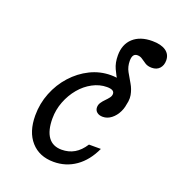

<svg xmlns="http://www.w3.org/2000/svg" viewBox="-119 -723 764 830"><g transform="rotate(20 263.5 -307.5)"><path d="M368.5 -311.3Q382.3 -341.9 377 -365.3Q371.8 -388.7 358.9 -410.5Q346 -432.3 334.3 -457.3Q322.6 -482.3 322.6 -516.9Q322.6 -567.7 354.4 -596.8Q386.3 -625.8 441.9 -625.8Q482.3 -625.8 504.4 -610.5Q526.6 -595.2 526.6 -566.9Q526.6 -544.4 513.7 -530.2Q500.8 -516.1 478.2 -516.1Q459.7 -516.1 447.6 -523.8Q435.5 -531.5 425.4 -538.7Q415.3 -546 402.4 -546Q379 -546 379 -512.1Q379 -485.5 390.7 -464.1Q402.4 -442.7 415.3 -421.4Q428.2 -400 433.1 -373.8Q437.9 -347.6 425 -311.3ZM218.5 11.3Q152.4 11.3 114.1 -31.9Q75.8 -75 75.8 -150.8Q75.8 -205.6 95.6 -255.2Q115.3 -304.8 150 -343.1Q184.7 -381.5 229.4 -403.6Q274.2 -425.8 324.2 -425.8Q374.2 -425.8 402.8 -404.4Q431.5 -383.1 431.5 -345.2Q431.5 -319.4 420.2 -296Q408.9 -272.6 390.7 -258.5Q372.6 -244.4 351.6 -244.4Q334.7 -244.4 324.6 -252.8Q314.5 -261.3 314.5 -275Q314.5 -287.1 321.4 -297.2Q328.2 -307.3 337.1 -316.1Q346 -325 352.8 -333.9Q359.7 -342.7 359.7 -352.4Q359.7 -371.8 325.8 -371.8Q291.9 -371.8 260.1 -354.8Q228.2 -337.9 203.6 -308.5Q179 -279 164.5 -241.5Q150 -204 150 -163.7Q150 -108.1 171 -79Q191.9 -50 233.1 -50Q265.3 -50 291.1 -64.9Q316.9 -79.8 337.1 -111.3H391.9Q364.5 -51.6 319.8 -20.2Q275 11.3 218.5 11.3Z"/></g></svg>

Font: Playfair 5pt SemiExpanded Light
Style: Italic
Weight: 300
Width: 6
Italic angle: -15.6°
Designer: Claus Eggers Sørensen
Foundry: Claus Eggers Sørensen
Version: Version 2.203